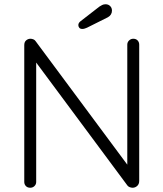

<svg xmlns="http://www.w3.org/2000/svg" viewBox="-20 -882 768 902"><path d="M606 -700Q619 -700 626.5 -692Q634 -684 634 -672V-32Q634 -17 624.5 -8.5Q615 0 603 0Q597 0 590 -2.5Q583 -5 579 -10L133 -611L150 -620V-27Q150 -16 142 -8Q134 0 122 0Q109 0 101.5 -8Q94 -16 94 -27V-670Q94 -685 103 -692.5Q112 -700 123 -700Q129 -700 136 -697.5Q143 -695 147 -689L588 -95L578 -77V-672Q578 -684 586.5 -692Q595 -700 606 -700ZM367 -746Q357 -746 352.5 -751.5Q348 -757 348 -764Q348 -769 350.5 -773.5Q353 -778 358 -782L447 -851Q453 -855 460 -858.5Q467 -862 476 -862Q489 -862 497.5 -853.5Q506 -845 506 -832Q506 -822 501 -814Q496 -806 487 -801L389 -752Q384 -750 378.5 -748Q373 -746 367 -746Z"/></svg>

Font: Quicksand Light
Style: Regular
Weight: 400
Version: Version 3.004